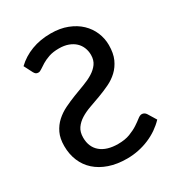

<svg xmlns="http://www.w3.org/2000/svg" viewBox="-175 -839 888 960"><g transform="rotate(-30 269.5 -359.0)"><path d="M61 -651.5Q98.5 -687.5 148.8 -706.5Q199 -725.5 259.5 -725.5Q313.5 -725.5 355.2 -709.2Q397 -693 425.5 -665.8Q454 -638.5 468.8 -603.2Q483.5 -568 483.5 -530Q483.5 -482.5 468.8 -450Q454 -417.5 430 -395Q406 -372.5 375 -357.8Q344 -343 312 -331.2Q280 -319.5 249 -308.5Q218 -297.5 194 -282.5Q170 -267.5 155.2 -246.2Q140.5 -225 140.5 -192.5Q140.5 -165 149.8 -143.8Q159 -122.5 176.8 -107.8Q194.5 -93 219.8 -85.5Q245 -78 276.5 -78Q317 -78 345.5 -89Q374 -100 394.2 -113.2Q414.5 -126.5 428.2 -137.5Q442 -148.5 452.5 -148.5Q460 -148.5 466.2 -144.8Q472.5 -141 476.5 -135L506.5 -86Q486 -64.5 461 -47.2Q436 -30 407.2 -17.8Q378.5 -5.5 346.2 1.2Q314 8 279.5 8Q222 8 177 -7.5Q132 -23 101 -50.8Q70 -78.5 53.8 -117.5Q37.5 -156.5 37.5 -203.5Q37.5 -247.5 52.2 -278.2Q67 -309 91.2 -331Q115.5 -353 146.2 -368Q177 -383 209.2 -395.5Q241.5 -408 272.5 -419.5Q303.5 -431 327.8 -446Q352 -461 366.8 -481.5Q381.5 -502 381.5 -532Q381.5 -554.5 373.5 -574.2Q365.5 -594 350 -608.5Q334.5 -623 311.5 -631.5Q288.5 -640 258 -640Q224 -640 200 -631.8Q176 -623.5 159 -613.2Q142 -603 130.5 -594.8Q119 -586.5 110 -586.5Q101.5 -586.5 96.2 -590.2Q91 -594 86.5 -602Z"/></g></svg>

Font: Lato Medium
Style: Regular
Weight: 500
Designer: Lukasz Dziedzic
Foundry: tyPoland Lukasz Dziedzic
Version: Version 2.006; 2014-01-15